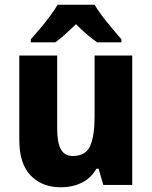

<svg xmlns="http://www.w3.org/2000/svg" viewBox="-20 -786 646 816"><path d="M542 -550V0H419L399 -69H390Q366 -28 326.5 -9Q287 10 239 10Q159 10 110.5 -40Q62 -90 62 -191V-550H223V-238Q223 -181 238.5 -152Q254 -123 289 -123Q345 -123 363.5 -166.5Q382 -210 382 -290V-550ZM382 -766Q402 -732 435.5 -691Q469 -650 496 -619V-606H393Q371 -621 349 -640Q327 -659 303 -683Q278 -659 257 -640Q236 -621 215 -606H111V-619Q128 -638 150 -664Q172 -690 192.5 -717.5Q213 -745 225 -766Z"/></svg>

Font: Noto Sans Hebrew SemiCondensed ExtraBold
Style: Regular
Weight: 800
Width: 4
Designer: Monotype Design Team
Foundry: Monotype Imaging Inc.
Version: Version 2.004; ttfautohint (v1.8.4.7-5d5b)